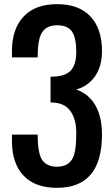

<svg xmlns="http://www.w3.org/2000/svg" viewBox="-20 -904 541 933"><path d="M475.6 -250Q475.6 8.8 256.8 8.8Q150.4 8.8 94.2 -50.8Q38.1 -110.4 38.1 -218.8V-250H163.1Q163.1 -155.8 186.5 -124.5Q210 -93.8 256.8 -93.8Q325.2 -93.8 341.8 -157.7Q350.6 -192.4 350.6 -258.8Q350.6 -325.2 321.3 -365.7Q292 -406.2 225.6 -406.2V-531.2Q293.9 -531.2 322.3 -559.6Q350.6 -587.9 350.6 -652.8Q350.6 -718.8 330.1 -750Q309.6 -781.2 256.8 -781.2Q188.5 -781.2 171.9 -717.3Q163.1 -682.6 163.1 -625H38.1V-656.2Q38.1 -763.7 94.7 -823.7Q151.4 -883.8 256.8 -883.8Q363.3 -883.8 419.4 -824.2Q475.6 -764.6 475.6 -656.2Q475.6 -582 442.4 -534.2Q409.2 -486.3 350.6 -468.8Q411.1 -448.2 443.4 -392.1Q475.6 -335.9 475.6 -250Z"/></svg>

Font: Oswald
Style: Book
Weight: 400
Designer: vernon adams
Foundry: vernon adams
Version: Version 1.000